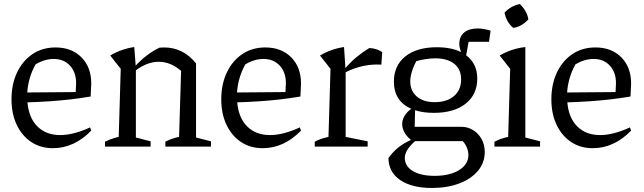

<svg xmlns="http://www.w3.org/2000/svg" viewBox="-20 -726 3190 951"><path d="M242 8Q181 8 135 -22.5Q89 -53 63 -107.5Q37 -162 37 -234Q37 -309 64.5 -367Q92 -425 141 -458Q190 -491 255 -491Q335 -491 383.5 -442Q432 -393 432 -312L429 -248Q376 -239 327.5 -233.5Q279 -228 228 -224.5Q177 -221 116 -219Q123 -141 166 -99Q209 -57 278 -57Q344 -57 426 -95L432 -79Q347 8 242 8ZM156 -407Q120 -342 115 -268L355 -270L357 -314Q357 -368 326.5 -401Q296 -434 246 -434Q201 -434 156 -407Z M500 0V-24Q514 -31 530 -37Q546 -43 568 -48L578 -385L526 -451Q582 -484 645 -493L652 -401Q679 -430 708 -452Q737 -474 770 -490Q781 -491 793 -491Q887 -491 951 -412V-45L1025 -26V0H799V-24Q812 -31 828 -37Q844 -43 867 -48L877 -375Q825 -420 766 -420Q710 -420 653 -378V-45L726 -26V0Z M1281 8Q1220 8 1174 -22.5Q1128 -53 1102 -107.5Q1076 -162 1076 -234Q1076 -309 1103.5 -367Q1131 -425 1180 -458Q1229 -491 1294 -491Q1374 -491 1422.5 -442Q1471 -393 1471 -312L1468 -248Q1415 -239 1366.5 -233.5Q1318 -228 1267 -224.5Q1216 -221 1155 -219Q1162 -141 1205 -99Q1248 -57 1317 -57Q1383 -57 1465 -95L1471 -79Q1386 8 1281 8ZM1195 -407Q1159 -342 1154 -268L1394 -270L1396 -314Q1396 -368 1365.5 -401Q1335 -434 1285 -434Q1240 -434 1195 -407Z M1539 0V-24Q1553 -32 1569 -37.5Q1585 -43 1607 -48L1617 -385L1565 -451Q1621 -484 1684 -493L1691 -389Q1718 -420 1747 -444Q1776 -468 1809 -488Q1844 -487 1873 -468L1869 -406Q1776 -411 1692 -368V-48L1801 -26V0Z M2129 -167Q2076 -167 2036 -180L2034 -98H2265Q2297 -98 2323.5 -81.5Q2350 -65 2365.5 -37Q2381 -9 2381 27Q2381 80 2347.5 120Q2314 160 2255 182.5Q2196 205 2119 205Q2020 205 1962.5 166Q1905 127 1904 57Q1946 -3 2016 -33Q1994 -50 1983 -71Q1972 -92 1972 -111Q1972 -133 1984 -152.5Q1996 -172 2017 -187Q1931 -225 1931 -322Q1931 -401 1987.5 -446.5Q2044 -492 2144 -492Q2215 -492 2264 -468Q2255 -491 2255 -508Q2255 -545 2279 -565Q2303 -585 2346 -585Q2360 -585 2375.5 -582.5Q2391 -580 2410 -574L2402 -519H2301L2289 -452Q2344 -411 2344 -337Q2344 -258 2286.5 -212.5Q2229 -167 2129 -167ZM2133 -220Q2194 -220 2229 -250.5Q2264 -281 2264 -333Q2264 -383 2230 -410Q2196 -437 2137 -437Q2115 -437 2090 -433.5Q2065 -430 2042 -423Q2027 -395 2019.5 -369Q2012 -343 2012 -323Q2012 -276 2044.5 -248Q2077 -220 2133 -220ZM1985 56Q1985 97 2024.5 121Q2064 145 2133 145Q2208 145 2254 116.5Q2300 88 2300 41Q2300 25 2293 6.5Q2286 -12 2272 -27H2036Q2007 -1 1996 19Q1985 39 1985 56Z M2429 0V-24Q2444 -32 2461 -38Q2478 -44 2497 -48L2507 -385L2455 -451Q2484 -468 2515.5 -478.5Q2547 -489 2582 -493V-45L2655 -26V0ZM2555 -706Q2571 -691 2582.5 -671Q2594 -651 2597 -630Q2583 -614 2563 -602Q2543 -590 2522 -588Q2488 -617 2479 -663Q2493 -679 2513 -690.5Q2533 -702 2555 -706Z M2916 8Q2855 8 2809 -22.5Q2763 -53 2737 -107.5Q2711 -162 2711 -234Q2711 -309 2738.5 -367Q2766 -425 2815 -458Q2864 -491 2929 -491Q3009 -491 3057.5 -442Q3106 -393 3106 -312L3103 -248Q3050 -239 3001.5 -233.5Q2953 -228 2902 -224.5Q2851 -221 2790 -219Q2797 -141 2840 -99Q2883 -57 2952 -57Q3018 -57 3100 -95L3106 -79Q3021 8 2916 8ZM2830 -407Q2794 -342 2789 -268L3029 -270L3031 -314Q3031 -368 3000.5 -401Q2970 -434 2920 -434Q2875 -434 2830 -407Z"/></svg>

Font: Piazzolla
Style: Regular
Weight: 400
Designer: Juan Pablo del Peral
Foundry: Huerta Tipografica
Version: Version 1.330